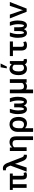

<svg xmlns="http://www.w3.org/2000/svg" viewBox="2470 -3328 1061 6041"><g transform="rotate(-90 3000.5 -307.5)"><path d="M560.1 -436.5H489.7V-144Q489.7 -124 493.2 -112.3Q496.6 -100.6 502.4 -94.7Q508.3 -88.9 516.8 -87.4Q525.4 -85.9 535.6 -85.9Q549.8 -85.9 560.8 -89.6Q571.8 -93.3 580.1 -98.1L602.1 -18.1Q575.2 0 551.5 4.9Q527.8 9.8 503.4 9.8Q471.7 9.8 447.3 2.2Q422.9 -5.4 406.2 -23.2Q389.6 -41 381.3 -70.1Q373 -99.1 373 -142.6V-436.5H226.1V0H109.4V-436.5H45.9V-528.3H560.1Z M749.5 0H621.6L810.5 -508.8L790 -561Q783.7 -577.6 774.9 -594.2Q766.1 -610.8 754.9 -623.8Q743.7 -636.7 729.7 -644.8Q715.8 -652.8 699.2 -652.8Q691.9 -652.8 681.9 -651.9Q671.9 -650.9 663.6 -650.4L662.1 -737.8Q668.5 -739.3 676.5 -741Q684.6 -742.7 693.4 -744.1Q702.1 -745.6 711.2 -746.3Q720.2 -747.1 728 -747.1Q763.7 -747.1 790.8 -733.6Q817.9 -720.2 837.4 -700.2Q856.9 -680.2 869.9 -656.7Q882.8 -633.3 890.6 -613.8L1063 -167.5Q1067.9 -151.9 1075 -137.5Q1082 -123 1090.8 -112.1Q1099.6 -101.1 1109.9 -94.5Q1120.1 -87.9 1131.8 -87.9Q1135.7 -87.9 1138.2 -87.9Q1140.6 -87.9 1142.6 -88.1Q1144.5 -88.4 1147 -88.9Q1149.4 -89.4 1153.8 -89.8L1151.9 2.4Q1144.5 5.4 1134.3 7.1Q1124 8.8 1116.7 8.8Q1083.5 8.8 1057.9 -1.2Q1032.2 -11.2 1012.5 -29.3Q992.7 -47.4 978 -72.8Q963.4 -98.1 952.1 -128.4L864.3 -366.7L849.1 -300.8Z M1377.4 -528.3 1383.8 -452.1Q1411.1 -492.7 1451.9 -515.4Q1492.7 -538.1 1545.4 -538.1Q1587.4 -538.1 1621.6 -527.3Q1655.8 -516.6 1679.9 -492.4Q1704.1 -468.3 1717.3 -429.2Q1730.5 -390.1 1730.5 -334V202.6H1613.3V-333Q1613.3 -392.1 1585.9 -418Q1558.6 -443.8 1505.4 -443.8Q1463.9 -443.8 1434.8 -429.9Q1405.8 -416 1387.2 -392.1V0H1270.5V-528.3Z M2341.8 -246.6Q2341.8 -190.4 2328.6 -143.3Q2315.4 -96.2 2289.6 -62Q2263.7 -27.8 2225.6 -8.8Q2187.5 10.3 2138.2 10.3Q2088.9 10.3 2051.8 -5.9Q2014.6 -22 1988.3 -51.8V203.1H1871.6V-280.8Q1871.6 -340.8 1889.6 -388.7Q1907.7 -436.5 1939.5 -469.7Q1971.2 -502.9 2015.1 -520.5Q2059.1 -538.1 2110.4 -538.1Q2168 -538.1 2211.2 -517.3Q2254.4 -496.6 2283.4 -459.2Q2312.5 -421.9 2327.1 -370.1Q2341.8 -318.4 2341.8 -256.8ZM2225.1 -256.8Q2225.1 -294.9 2218.8 -328.9Q2212.4 -362.8 2198.5 -388.4Q2184.6 -414.1 2162.1 -429Q2139.6 -443.8 2107.4 -443.8Q2075.7 -443.8 2053.2 -428.7Q2030.8 -413.6 2016.4 -389.6Q2002 -365.7 1995.1 -335.4Q1988.3 -305.2 1988.3 -275.4L1987.8 -274.9H1988.3V-145Q2004.9 -117.2 2032.7 -100.1Q2060.5 -83 2104.5 -83Q2136.7 -83 2159.7 -95.7Q2182.6 -108.4 2197.3 -130.6Q2211.9 -152.8 2218.5 -182.6Q2225.1 -212.4 2225.1 -246.6Z M2596.7 -528.3Q2575.2 -467.3 2561.8 -404.5Q2548.3 -341.8 2547.4 -276.4Q2547.4 -238.3 2549.6 -203.4Q2551.8 -168.5 2556.6 -141.8Q2561.5 -115.2 2569.6 -99.4Q2577.6 -83.5 2589.4 -83.5Q2600.6 -83.5 2610.4 -91.6Q2620.1 -99.6 2627.4 -117.4Q2634.8 -135.3 2638.9 -163.8Q2643.1 -192.4 2643.1 -233.9V-391.6H2763.7V-233.9Q2763.7 -192.4 2767.8 -163.8Q2772 -135.3 2779.1 -117.4Q2786.1 -99.6 2795.9 -91.6Q2805.7 -83.5 2816.9 -83.5Q2828.6 -83.5 2836.9 -99.1Q2845.2 -114.7 2850.1 -141.4Q2855 -168 2857.2 -202.9Q2859.4 -237.8 2859.4 -276.4Q2858.4 -341.8 2845 -404.5Q2831.5 -467.3 2810.1 -528.3H2926.8Q2936.5 -505.9 2945.6 -478.8Q2954.6 -451.7 2961.4 -420.2Q2968.3 -388.7 2972.2 -352.5Q2976.1 -316.4 2976.1 -276.4Q2976.1 -218.3 2968 -166.3Q2960 -114.3 2941.9 -75.2Q2923.8 -36.1 2894.5 -13.2Q2865.2 9.8 2822.3 9.8Q2781.2 9.8 2751.2 -14.4Q2721.2 -38.6 2703.1 -85.4Q2685.1 -38.6 2655 -14.4Q2625 9.8 2584.5 9.8Q2541.5 9.8 2512 -13.2Q2482.4 -36.1 2464.4 -75.2Q2446.3 -114.3 2438.5 -166.3Q2430.7 -218.3 2430.7 -276.4Q2430.7 -356.9 2445.6 -420.2Q2460.4 -483.4 2480 -528.3Z M3204.1 -528.3V-225.6Q3204.1 -181.2 3211.4 -153.6Q3218.8 -126 3231.7 -110.6Q3244.6 -95.2 3262.2 -89.6Q3279.8 -84 3300.8 -84Q3345.2 -84 3371.8 -99.9Q3398.4 -115.7 3412.6 -144V-528.3H3529.3V0H3422.4L3418.9 -43Q3397.5 -17.6 3368.4 -3.7Q3339.4 10.3 3301.3 10.3Q3241.7 10.3 3204.1 -17.1V203.1H3087.4V-528.3Z M4098.6 -528.3V-147Q4098.6 -129.4 4101.3 -118.2Q4104 -106.9 4108.9 -100.3Q4113.8 -93.8 4120.4 -91.3Q4127 -88.9 4134.8 -88.9Q4147.9 -88.9 4157.7 -91.3L4169.4 -4.9Q4153.8 4.9 4138.9 7.6Q4124 10.3 4107.4 10.3Q4067.9 10.3 4039.8 -5.6Q4011.7 -21.5 3997.1 -56.6Q3972.2 -24.4 3936.8 -7.3Q3901.4 9.8 3853.5 9.8Q3806.6 9.8 3770 -9.3Q3733.4 -28.3 3708.5 -62.3Q3683.6 -96.2 3670.7 -143.3Q3657.7 -190.4 3657.7 -246.6V-256.8Q3657.7 -318.4 3670.7 -370.1Q3683.6 -421.9 3708.5 -459.2Q3733.4 -496.6 3770 -517.3Q3806.6 -538.1 3854.5 -538.1Q3901.9 -538.1 3936.8 -520.3Q3971.7 -502.4 3996.6 -470.2L4022.9 -528.3ZM3774.4 -246.6Q3774.4 -212.4 3780.3 -182.6Q3786.1 -152.8 3799.1 -130.9Q3812 -108.9 3832.8 -96.2Q3853.5 -83.5 3883.3 -83.5Q3918.9 -83.5 3942.9 -96.9Q3966.8 -110.4 3981.9 -133.3V-147V-395.5Q3966.3 -417.5 3942.4 -430.7Q3918.5 -443.8 3884.3 -443.8Q3854.5 -443.8 3833.5 -429Q3812.5 -414.1 3799.3 -388.4Q3786.1 -362.8 3780.3 -328.9Q3774.4 -294.9 3774.4 -256.8ZM3904.3 -818.4H4023.4L3927.2 -624H3870.1Z M4715.8 -431.2H4547.9V-172.9Q4547.9 -142.1 4553.7 -124.8Q4559.6 -107.4 4569.8 -98.6Q4580.1 -89.8 4593.8 -87.6Q4607.4 -85.4 4623 -85.4Q4646.5 -85.4 4664.8 -91.8Q4683.1 -98.1 4698.2 -106L4716.8 -21.5Q4701.2 -11.7 4686.3 -5.4Q4671.4 1 4656.7 4.4Q4642.1 7.8 4627 9Q4611.8 10.3 4595.7 10.3Q4556.6 10.3 4526.1 0.7Q4495.6 -8.8 4474.4 -30.8Q4453.1 -52.7 4442.1 -88.4Q4431.2 -124 4431.2 -176.3V-431.2H4257.8V-528.3H4715.8Z M4997.1 -528.3Q4975.6 -467.3 4962.2 -404.5Q4948.7 -341.8 4947.8 -276.4Q4947.8 -238.3 4950 -203.4Q4952.1 -168.5 4957 -141.8Q4961.9 -115.2 4970 -99.4Q4978 -83.5 4989.7 -83.5Q5001 -83.5 5010.7 -91.6Q5020.5 -99.6 5027.8 -117.4Q5035.2 -135.3 5039.3 -163.8Q5043.5 -192.4 5043.5 -233.9V-391.6H5164.1V-233.9Q5164.1 -192.4 5168.2 -163.8Q5172.4 -135.3 5179.4 -117.4Q5186.5 -99.6 5196.3 -91.6Q5206.1 -83.5 5217.3 -83.5Q5229 -83.5 5237.3 -99.1Q5245.6 -114.7 5250.5 -141.4Q5255.4 -168 5257.6 -202.9Q5259.8 -237.8 5259.8 -276.4Q5258.8 -341.8 5245.4 -404.5Q5231.9 -467.3 5210.4 -528.3H5327.1Q5336.9 -505.9 5345.9 -478.8Q5355 -451.7 5361.8 -420.2Q5368.7 -388.7 5372.6 -352.5Q5376.5 -316.4 5376.5 -276.4Q5376.5 -218.3 5368.4 -166.3Q5360.4 -114.3 5342.3 -75.2Q5324.2 -36.1 5294.9 -13.2Q5265.6 9.8 5222.7 9.8Q5181.6 9.8 5151.6 -14.4Q5121.6 -38.6 5103.5 -85.4Q5085.4 -38.6 5055.4 -14.4Q5025.4 9.8 4984.9 9.8Q4941.9 9.8 4912.4 -13.2Q4882.8 -36.1 4864.7 -75.2Q4846.7 -114.3 4838.9 -166.3Q4831.1 -218.3 4831.1 -276.4Q4831.1 -356.9 4845.9 -420.2Q4860.8 -483.4 4880.4 -528.3Z M5692.9 -147.5 5701.2 -108.4 5710 -147 5837.9 -528.3H5958.5L5751.5 0H5650.9L5441.9 -528.3H5562.5Z"/></g></svg>

Font: Roboto Mono
Style: Regular
Weight: 500
Designer: Google
Version: Version 2.000986; 2015; ttfautohint (v1.3)